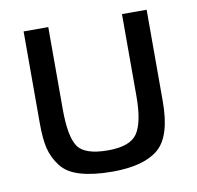

<svg xmlns="http://www.w3.org/2000/svg" viewBox="-66 -592 689 673"><g transform="rotate(-10 279.0 -255.0)"><path d="M147.9 -231.9Q147.9 -134.3 172.4 -98.1Q196.8 -62 279.8 -62Q357.9 -62 383.8 -99.6Q410.2 -138.2 410.2 -231.9V-523.9H498V-198.2Q498 -72.3 444.8 -28.8Q392.6 14.2 282.2 14.2Q214.4 14.2 168 0.5Q122.6 -12.7 100.1 -42Q77.1 -71.8 68.4 -106.9Q60.1 -140.6 60.1 -198.2V-523.9H147.9Z"/></g></svg>

Font: Miedinger*
Style: Book
Weight: 400
Version: Version 001.000